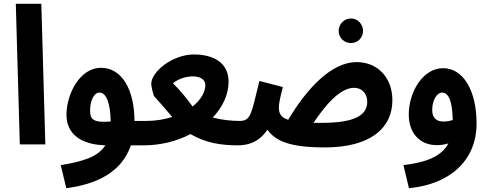

<svg xmlns="http://www.w3.org/2000/svg" viewBox="-20 -758 2565 1008"><path d="M84 0H218L197 -738H63Z M328 230C493 209 621 142 667 5H736C784 5 807 -18 807 -61C807 -97 784 -123 745 -123H686C686 -283 622 -402 511 -402C401 -403 329 -267 329 -155C329 -59 399 1 533 5C494 67 412 90 299 109ZM453 -178C453 -224 471 -272 502 -272C539 -272 560 -213 561 -120C467 -113 453 -132 453 -178Z M735 5C824 5 909 -17 980 -54C1061 -7 1141 5 1230 5C1272 5 1300 -20 1300 -60C1300 -96 1278 -123 1240 -123C1192 -123 1141 -129 1097 -141C1149 -196 1180 -261 1180 -330C1180 -427 1103 -472 998 -472C886 -472 774 -382 774 -317C774 -304 785 -258 790 -252C822 -217 849 -185 884 -144C844 -131 797 -123 745 -123ZM888 -321C916 -344 956 -357 992 -357C1028 -357 1058 -343 1058 -311C1058 -275 1035 -234 991 -199C961 -240 932 -277 888 -321Z M1823 -532C1858 -532 1886 -560 1886 -595C1886 -631 1858 -661 1823 -661C1786 -661 1758 -631 1758 -595C1758 -560 1786 -532 1823 -532ZM1685 16C1923 16 2040 -84 2040 -232C2040 -350 1963 -432 1852 -432C1722 -432 1593 -297 1493 -129C1453 -142 1444 -164 1444 -195C1444 -214 1451 -248 1465 -301L1342 -333C1300 -169 1301 -123 1238 -123L1228 5C1279 5 1338 -9 1384 -77C1425 -19 1499 16 1685 16ZM1839 -297C1882 -297 1908 -264 1908 -225C1908 -157 1852 -113 1668 -113C1653 -113 1639 -113 1626 -113C1688 -206 1765 -297 1839 -297Z M2127 230C2334 211 2482 91 2482 -110C2482 -282 2412 -400 2307 -400C2200 -401 2126 -274 2126 -157C2126 -56 2187 4 2273 4C2294 4 2315 1 2334 -5C2295 68 2210 95 2098 109ZM2249 -180C2249 -231 2273 -272 2301 -272C2338 -272 2355 -219 2357 -128C2340 -122 2323 -120 2307 -120C2275 -120 2249 -136 2249 -180Z"/></svg>

Font: Noto Sans Arabic UI XCn
Style: Bold
Weight: 700
Width: 2
Designer: Monotype Design Team, Nadine Chahine and Nizar Qandah
Foundry: Monotype Imaging Inc.
Version: Version 2.010